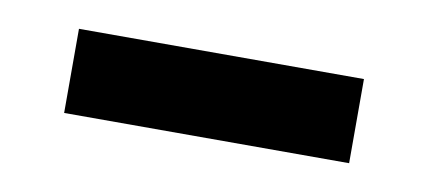

<svg xmlns="http://www.w3.org/2000/svg" viewBox="-28 -706 466 209"><g transform="rotate(10 205.0 -601.5)"><path d="M362.5 -555H47.5V-648H362.5Z"/></g></svg>

Font: Anek Malayalam
Style: Bold
Weight: 700
Version: Version 1.003